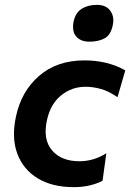

<svg xmlns="http://www.w3.org/2000/svg" viewBox="-20 -759 536 790"><path d="M283.5 11Q195 11 135.2 -25.2Q75.5 -61.5 51.2 -126.8Q27 -192 45.5 -278.5Q67 -382.5 140.5 -446.5Q214 -510.5 327.5 -510.5Q422.5 -510.5 495.5 -469.5L463.5 -359Q427.5 -384 395 -393Q362.5 -402 332 -402Q275.5 -402 231.8 -366.8Q188 -331.5 173.5 -266Q155.5 -185.5 194 -140.5Q232.5 -95.5 307 -95.5Q365.5 -95.5 417.5 -128.5L402 -15.5Q381.5 -4 350.8 3.5Q320 11 283.5 11ZM348 -587.5Q311.5 -587.5 293.2 -609.2Q275 -631 283 -671Q291 -707.5 316.8 -723.2Q342.5 -739 379 -739Q416 -739 433.8 -714.8Q451.5 -690.5 444 -655.5Q436 -615.5 410.8 -601.5Q385.5 -587.5 348 -587.5Z"/></svg>

Font: Commissioner SemiBold
Style: Italic
Weight: 600
Italic angle: -12°
Designer: Kostas Bartsokas
Foundry: Kostas Bartsokas
Version: Version 1.000; ttfautohint (v1.8.3)